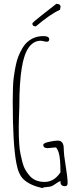

<svg xmlns="http://www.w3.org/2000/svg" viewBox="-20 -954 418 994"><path d="M165.5 -817.4Q147.5 -817.4 147.5 -832Q147.5 -837.9 206.8 -883.5Q266.1 -929.2 271.5 -934.1Q293.5 -934.1 293.5 -918.5Q293.5 -918 290.5 -903.3Q240.2 -880.9 165.5 -817.4ZM278.8 -226.1Q310.1 -226.1 310.1 -184.1Q310.1 -154.3 320.1 -95Q330.1 -35.6 330.1 -5.9Q330.1 9.8 316.9 9.8Q293 9.8 293 -12.2Q293 -12.7 293.5 -14.6Q293.9 -16.6 293.9 -17.1Q284.2 -14.2 268.6 -2.9Q252.9 8.3 245.1 10.7Q237.3 13.2 221.4 14.2Q205.6 15.1 198.2 20H200.2Q134.3 5.4 101.6 -25.9Q75.2 -50.8 64.5 -110.4Q45.9 -209.5 45.9 -428.2Q45.9 -514.2 50.8 -550.3Q55.7 -586.4 61.3 -614Q66.9 -641.6 75 -661.9Q83 -682.1 95.2 -703.1Q107.4 -724.1 122.6 -737.3Q156.7 -767.1 205.1 -767.1Q234.9 -767.1 234.9 -750Q234.9 -737.8 220.2 -737.8L191.9 -743.2Q115.2 -743.2 92.8 -603Q80.1 -526.9 80.1 -403.8Q77.1 -324.7 77.1 -294.2Q77.1 -263.7 77.6 -246.8Q78.1 -230 79.8 -204.6Q81.5 -179.2 85.7 -158.9Q89.8 -138.7 95.7 -115.2Q101.6 -91.8 111.6 -74.5Q121.6 -57.1 134.8 -42.5Q162.1 -12.2 211.4 -12.2Q260.7 -12.2 293 -62Q293 -136.7 283.9 -163.8Q274.9 -190.9 267.1 -190.9L227.1 -187Q204.1 -187 204.1 -204.1Q204.1 -213.4 233.6 -219.7Q263.2 -226.1 278.8 -226.1Z"/></svg>

Font: Amatic SC
Style: Regular
Weight: 400
Version: Version 1.004